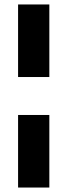

<svg xmlns="http://www.w3.org/2000/svg" viewBox="-20 -740 302 860"><path d="M61 -395V-720H201V-395ZM61 100V-225H201V100Z"/></svg>

Font: DM Sans 28pt ExtraBold
Style: Regular
Weight: 800
Version: Version 4.004;gftools[0.9.30]